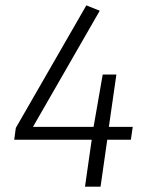

<svg xmlns="http://www.w3.org/2000/svg" viewBox="-20 -696 556 716"><path d="M468 -175H380L355 0H297L322 -175H33L39 -219L302 -676L352 -656L103 -223H329L363 -418H414L386 -223H475Z"/></svg>

Font: Fira Sans Light
Style: Italic
Weight: 300
Italic angle: -8°
Designer: bBox Type GmbH & Carrois Corporate GbR & Edenspiekermann AG
Foundry: bBox Type GmbH & Carrois Corporate GbR & Edenspiekermann AG
Version: Version 4.301